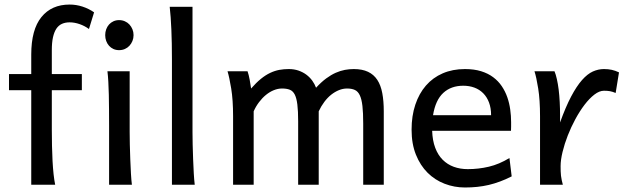

<svg xmlns="http://www.w3.org/2000/svg" viewBox="-20 -811 2750 843"><path d="M19.5 -485.8H117.2V-571.3Q117.2 -681.2 161.9 -736.1Q206.5 -791 285.6 -791Q314.5 -791 342.3 -782Q370.1 -772.9 393.1 -756.8L370.6 -683.6Q352.1 -697.3 329.6 -705.1Q307.1 -712.9 285.6 -712.9Q266.6 -712.9 252 -706.3Q237.3 -699.7 227.5 -685.1Q217.8 -670.4 212.6 -647.2Q207.5 -624 207.5 -590.8V-485.8H339.4V-415H207.5V-241.2Q207.5 -205.6 208.3 -170.7Q209 -135.7 210.7 -104.2Q212.4 -72.8 215.3 -45.9Q218.3 -19 222.2 0H117.2V-415H19.5Z M441.9 -656.7Q441.9 -670.4 446.3 -682.4Q450.7 -694.3 458.7 -703.4Q466.8 -712.4 478 -717.5Q489.3 -722.7 502.9 -722.7Q516.6 -722.7 528.3 -717.5Q540 -712.4 548.3 -703.4Q556.6 -694.3 561.5 -682.4Q566.4 -670.4 566.4 -656.7Q566.4 -643.1 561.5 -631.1Q556.6 -619.1 548.3 -610.1Q540 -601.1 528.3 -595.9Q516.6 -590.8 502.9 -590.8Q489.3 -590.8 478 -595.9Q466.8 -601.1 458.7 -610.1Q450.7 -619.1 446.3 -631.1Q441.9 -643.1 441.9 -656.7ZM549.3 -231.9Q549.3 -208.5 550 -176.5Q550.8 -144.5 552 -111.8Q553.2 -79.1 554.9 -49.3Q556.6 -19.5 559.1 0H459V-258.8Q459 -294.4 458.7 -329.1Q458.5 -363.8 457.8 -394.8Q457 -425.8 455.6 -452.4Q454.1 -479 451.7 -498H549.3Z M825.2 -231.9Q825.2 -208.5 825.9 -176.8Q826.7 -145 827.9 -112.3Q829.1 -79.6 830.8 -49.8Q832.5 -20 835 0H734.9V-551.8Q734.9 -623 732.4 -680.9Q730 -738.8 725.1 -781.2H825.2Z M1379.4 0H1289.1V-278.3Q1289.1 -323.7 1285.6 -351.8Q1282.2 -379.9 1274.2 -395.8Q1266.1 -411.6 1252.4 -417Q1238.8 -422.4 1218.3 -422.4Q1200.2 -422.4 1182.1 -415Q1164.1 -407.7 1147.7 -394.3Q1131.3 -380.9 1117.4 -362.5Q1103.5 -344.2 1093.8 -322.3V0H1003.4V-300.3Q1003.4 -372.6 995.1 -422.6Q986.8 -472.7 979 -498H1066.9Q1072.3 -482.4 1076.2 -461.2Q1080.1 -439.9 1082.5 -422.4Q1105 -448.2 1125.5 -464.8Q1146 -481.4 1166.3 -491Q1186.5 -500.5 1206.5 -504.2Q1226.6 -507.8 1247.6 -507.8Q1271.5 -507.8 1291 -501Q1310.5 -494.1 1325.4 -482.9Q1340.3 -471.7 1351.1 -456.8Q1361.8 -441.9 1367.7 -425.8Q1390.6 -450.7 1412.1 -466.6Q1433.6 -482.4 1454.1 -491.5Q1474.6 -500.5 1494.4 -504.2Q1514.2 -507.8 1533.2 -507.8Q1570.3 -507.8 1595.7 -495.8Q1621.1 -483.9 1636.5 -460.4Q1651.9 -437 1658.4 -402.3Q1665 -367.7 1665 -322.3V0H1574.7V-268.6Q1574.7 -315.9 1571.3 -345.7Q1567.9 -375.5 1559.8 -392.6Q1551.8 -409.7 1538.1 -416Q1524.4 -422.4 1503.9 -422.4Q1485.8 -422.4 1468.3 -415.3Q1450.7 -408.2 1434.3 -395.3Q1418 -382.3 1404.1 -363.8Q1390.1 -345.2 1379.4 -322.3Z M2021.5 -507.8Q2061.5 -507.8 2092.3 -498.3Q2123 -488.8 2145.5 -471.9Q2168 -455.1 2183.1 -432.6Q2198.2 -410.2 2207.3 -384.3Q2216.3 -358.4 2220.2 -330.3Q2224.1 -302.2 2224.1 -274.9V-255.9Q2224.1 -243.7 2223.6 -236.8H1877.4Q1878.9 -193.8 1890.9 -162.1Q1902.8 -130.4 1923.6 -109.6Q1944.3 -88.9 1972.4 -78.6Q2000.5 -68.4 2033.7 -68.4Q2081.1 -68.4 2126.5 -79.1Q2171.9 -89.8 2216.8 -117.2L2226.6 -36.6Q2200.7 -23.4 2175.8 -14.2Q2150.9 -4.9 2126 1Q2101.1 6.8 2075.4 9.5Q2049.8 12.2 2021.5 12.2Q1974.6 12.2 1932.1 -4.2Q1889.6 -20.5 1857.4 -52.5Q1825.2 -84.5 1806.2 -131.8Q1787.1 -179.2 1787.1 -241.7Q1787.1 -302.2 1803.5 -351.3Q1819.8 -400.4 1850.1 -435.3Q1880.4 -470.2 1923.8 -489Q1967.3 -507.8 2021.5 -507.8ZM2014.2 -434.6Q1960.4 -434.6 1926.3 -403.1Q1892.1 -371.6 1881.3 -305.2H2136.2Q2136.2 -336.4 2127.2 -360.6Q2118.2 -384.8 2101.8 -401.4Q2085.4 -418 2063 -426.3Q2040.5 -434.6 2014.2 -434.6Z M2351.1 0V-300.3Q2351.1 -372.6 2343 -422.6Q2335 -472.7 2326.7 -498H2414.6Q2420.4 -484.4 2425 -463.6Q2429.7 -442.9 2432.9 -417.5Q2436 -392.1 2437.5 -363.3Q2439 -334.5 2439 -305.2V-273.4Q2463.9 -342.3 2487.8 -387.5Q2511.7 -432.6 2535.4 -459.5Q2559.1 -486.3 2583 -497.1Q2606.9 -507.8 2631.8 -507.8Q2650.4 -507.8 2666 -504.4Q2681.6 -501 2697.8 -493.2L2683.1 -402.8Q2668.9 -408.7 2658.2 -410.6Q2647.5 -412.6 2631.8 -412.6Q2611.8 -412.6 2589.8 -395.8Q2567.9 -378.9 2546.6 -351.1Q2525.4 -323.2 2506.3 -288.1Q2487.3 -252.9 2472.9 -216.1Q2458.5 -179.2 2450 -144Q2441.4 -108.9 2441.4 -81.5Q2441.4 -69.3 2441.7 -59.1Q2441.9 -48.8 2443.1 -39.3Q2444.3 -29.8 2446.3 -20.3Q2448.2 -10.7 2451.2 0Z"/></svg>

Font: Andika Basic
Style: Regular
Weight: 400
Designer: Annie Olsen & Victor Gaultney
Foundry: SIL International
Version: Version 1.000